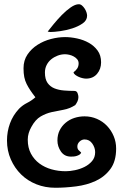

<svg xmlns="http://www.w3.org/2000/svg" viewBox="-20 -877 575 906"><path d="M287 -702Q314 -702 344 -695.5Q374 -689 399 -675Q424 -661 440.5 -638.5Q457 -616 457 -583Q457 -551 438 -528.5Q419 -506 386 -506Q380 -506 370.5 -508Q361 -510 352 -514Q343 -518 335.5 -523.5Q328 -529 327 -536Q338 -544 344.5 -554Q351 -564 351 -578Q351 -589 344.5 -597Q338 -605 328 -610.5Q318 -616 307 -618.5Q296 -621 287 -621Q269 -621 252 -614.5Q235 -608 221.5 -597Q208 -586 200 -570Q192 -554 192 -535Q192 -503 204.5 -485.5Q217 -468 237 -460Q257 -452 282 -450Q307 -448 331 -448Q342 -448 346 -437.5Q350 -427 350 -419Q350 -408 345.5 -398.5Q341 -389 335 -381Q308 -364 279.5 -359Q251 -354 224 -348Q197 -342 172 -327.5Q147 -313 128 -278Q120 -264 115.5 -249Q111 -234 111 -218Q111 -180 126 -152Q141 -124 166 -105.5Q191 -87 223 -78Q255 -69 290 -69Q310 -69 334 -74Q358 -79 379 -89.5Q400 -100 414.5 -117Q429 -134 429 -159Q429 -180 415.5 -199.5Q402 -219 379 -219Q366 -219 355.5 -209Q345 -199 345 -186Q345 -175 350.5 -169Q356 -163 363 -157Q361 -151 355.5 -147.5Q350 -144 342.5 -141.5Q335 -139 327.5 -138.5Q320 -138 315 -138Q284 -138 267.5 -162Q251 -186 251 -214Q251 -241 261.5 -262Q272 -283 290 -298Q308 -313 331 -320.5Q354 -328 379 -328Q410 -328 437.5 -316Q465 -304 485 -283Q505 -262 516.5 -234.5Q528 -207 528 -176Q528 -116 501 -79.5Q474 -43 432 -23.5Q390 -4 339 2.5Q288 9 241 9Q193 9 151.5 -7.5Q110 -24 79.5 -54Q49 -84 31 -125Q13 -166 13 -214Q13 -256 27 -294.5Q41 -333 70 -364Q87 -381 108 -391.5Q129 -402 147 -418Q133 -436 123 -451Q113 -466 105.5 -481Q98 -496 94.5 -513.5Q91 -531 91 -555Q91 -592 109.5 -619.5Q128 -647 157 -665.5Q186 -684 220.5 -693Q255 -702 287 -702ZM205 -728Q215 -741 233 -763Q251 -785 271.5 -806Q292 -827 313.5 -842Q335 -857 352 -857Q360 -857 367 -851Q374 -845 379.5 -836.5Q385 -828 388 -819Q391 -810 391 -803Q391 -781 370 -766.5Q349 -752 321 -743Q293 -734 264 -730Q235 -726 219 -726Q213 -726 205 -728Z"/></svg>

Font: Gloria
Style: Regular
Weight: 400
Designer: Peter Wiegel
Foundry: Peter Wiegel
Version: Version 1.000